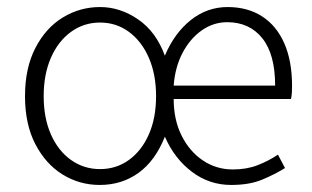

<svg xmlns="http://www.w3.org/2000/svg" viewBox="-20 -513 887 545"><path d="M263 12Q206 12 158 -17.5Q110 -47 80.5 -103.5Q51 -160 51 -240Q51 -320 80.5 -377Q110 -434 158.5 -463.5Q207 -493 264 -493Q321 -493 372 -458Q423 -423 448 -355Q475 -419 521.5 -456Q568 -493 626 -493Q683 -493 724 -466.5Q765 -440 787 -390Q809 -340 809 -269Q809 -260 808.5 -250.5Q808 -241 806 -232H473Q473 -173 495.5 -128Q518 -83 556 -57.5Q594 -32 641 -32Q680 -32 711 -44Q742 -56 769 -74L789 -36Q760 -18 724 -3Q688 12 636 12Q574 12 524.5 -25.5Q475 -63 448 -125Q421 -57 373.5 -22.5Q326 12 263 12ZM264 -33Q310 -33 346 -59Q382 -85 402.5 -131.5Q423 -178 423 -240Q423 -302 402.5 -349Q382 -396 346 -422.5Q310 -449 264 -449Q218 -449 181.5 -422.5Q145 -396 124.5 -349Q104 -302 104 -240Q104 -178 124.5 -131.5Q145 -85 181.5 -59Q218 -33 264 -33ZM473 -270H761Q761 -359 724.5 -404.5Q688 -450 625 -450Q586 -450 553 -427Q520 -404 498.5 -363.5Q477 -323 473 -270Z"/></svg>

Font: Assistant ExtraLight Light
Style: Regular
Weight: 300
Version: Version 3.000